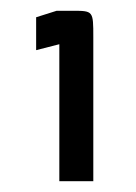

<svg xmlns="http://www.w3.org/2000/svg" viewBox="-20 -747 252 356"><path d="M85 -727 47 -715V-654L90 -665V-411H153V-678C153 -727 153 -727 114 -727Z"/></svg>

Font: Economica
Style: Bold
Weight: 700
Designer: Vicente Lamonaca
Foundry: Vicente Lamonaca
Version: Version 1.100